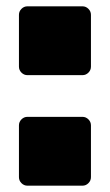

<svg xmlns="http://www.w3.org/2000/svg" viewBox="-20 -588 348 608"><path d="M67 -218H241Q252 -218 260 -210Q268 -202 268 -191V-27Q268 -16 260 -8Q252 0 241 0H67Q56 0 48 -8Q40 -16 40 -27V-191Q40 -202 48 -210Q56 -218 67 -218ZM67 -568H241Q252 -568 260 -560Q268 -552 268 -541V-377Q268 -366 260 -358Q252 -350 241 -350H67Q56 -350 48 -358Q40 -366 40 -377V-541Q40 -552 48 -560Q56 -568 67 -568Z"/></svg>

Font: Rubik One
Style: Regular
Weight: 400
Designer: Hubert and Fischer with Elvire Volk Leonovitch
Foundry: Hubert and Fischer with Elvire Volk Leonovitch
Version: Version 1.001